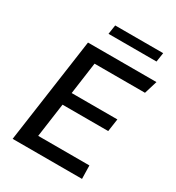

<svg xmlns="http://www.w3.org/2000/svg" viewBox="-199 -968 998 1088"><g transform="rotate(30 300.0 -423.5)"><path d="M51 0 148 -686H596L570 -601H240L211 -392H510L498 -309H199L168 -87H503L505 0ZM224 -787 233 -847H547L538 -787Z"/></g></svg>

Font: Chivo Mono
Style: Italic
Weight: 400
Italic angle: -8.05°
Monospace: yes
Version: Version 1.008